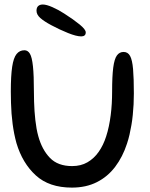

<svg xmlns="http://www.w3.org/2000/svg" viewBox="-20 -815 666 852"><path d="M299 17.5Q198 17.5 138.8 -36.8Q79.5 -91 53 -180Q47.5 -200 43.2 -221.2Q39 -242.5 36 -265Q33 -287.5 31.2 -311Q29.5 -334.5 28.8 -359Q28 -383.5 28 -409Q28 -478.5 34 -518.5Q40 -558.5 53.5 -575.2Q67 -592 88.5 -592Q103.5 -592 112.8 -576.5Q122 -561 126.2 -521Q130.5 -481 130.5 -407.5Q130.5 -386 131.2 -364.2Q132 -342.5 133.2 -322.2Q134.5 -302 136.8 -282.5Q139 -263 142.2 -244.8Q145.5 -226.5 150 -210.5Q166.5 -150.5 201.8 -114.2Q237 -78 300 -78Q339 -78 368 -94.8Q397 -111.5 417.8 -141Q438.5 -170.5 451 -209.5Q458 -231 463 -254.8Q468 -278.5 471.2 -303.8Q474.5 -329 476 -355.5Q477.5 -382 477.5 -409Q477.5 -477 482.5 -515.2Q487.5 -553.5 498.8 -569Q510 -584.5 528.5 -584.5Q547.5 -584.5 557.2 -566.8Q567 -549 570.5 -508.2Q574 -467.5 574 -400Q574 -375.5 572.8 -351.8Q571.5 -328 569.2 -305Q567 -282 563.2 -260.2Q559.5 -238.5 554.8 -217.8Q550 -197 543.5 -177.5Q524.5 -119 491.2 -75Q458 -31 410 -6.8Q362 17.5 299 17.5ZM340.5 -653.5Q319 -653.5 281.8 -668.5Q244.5 -683.5 208 -703Q176 -720 159 -735Q142 -750 142 -767.5Q142 -781.5 149.5 -788.2Q157 -795 170 -795Q186 -795 212.8 -783.2Q239.5 -771.5 265.5 -754.5Q307 -728 333.8 -706Q360.5 -684 360.5 -671.5Q360.5 -662 355.2 -657.8Q350 -653.5 340.5 -653.5Z"/></svg>

Font: Gluten Thin Light
Style: Regular
Weight: 300
Version: Version 1.300